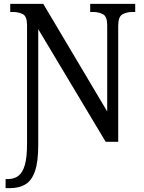

<svg xmlns="http://www.w3.org/2000/svg" viewBox="-20 -734 745 994"><path d="M9 240V193H21Q53 193 75 176.5Q97 160 108.5 120.5Q120 81 120 10V-604Q120 -649 98.5 -660.5Q77 -672 46 -672H33V-714H204L535 -157V-604Q535 -648 513.5 -660Q492 -672 461 -672H447V-714H680V-672H666Q635 -672 613.5 -659.5Q592 -647 592 -600V0H527L178 -583V16Q178 104 161 152.5Q144 201 111.5 220.5Q79 240 32 240Z"/></svg>

Font: Noto Serif SemiCondensed
Style: Regular
Weight: 400
Width: 4
Designer: Monotype Design Team
Foundry: Monotype Imaging Inc.
Version: Version 2.013